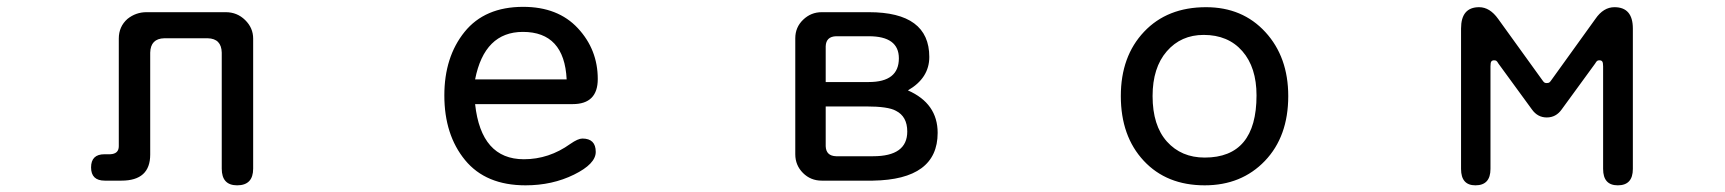

<svg xmlns="http://www.w3.org/2000/svg" viewBox="-20 -520 5040 561"><path d="M627.9 -366.2Q627 -407.2 586.9 -408.2H460Q419.9 -407.2 418.9 -366.2V-68.4Q418.9 7.8 335 7.8H286.1Q246.1 7.8 246.1 -30.8Q246.1 -69.3 285.2 -69.3H301.8Q327.1 -70.3 327.1 -92.8V-407.2Q327.1 -442.4 352.5 -464.8Q377 -484.4 408.2 -484.4H639.6Q672.9 -484.4 696.3 -461.4Q719.7 -438.5 719.7 -407.2V-27.3Q719.7 21.5 672.9 21.5Q627.9 21.5 627.9 -27.3V-366.2Z M1368.2 -215.8Q1385.7 -54.7 1510.7 -54.7Q1584 -54.7 1646.5 -99.6Q1668.9 -115.2 1681.6 -115.2Q1720.7 -115.2 1720.7 -76.2Q1720.7 -41 1657.2 -9.8Q1593.8 21.5 1515.6 21.5Q1399.4 21.5 1338.9 -52.2Q1278.3 -126 1278.3 -241.2Q1278.3 -353.5 1337.4 -426.8Q1396.5 -500 1508.8 -500Q1610.4 -500 1668.5 -437.5Q1726.6 -375 1726.6 -289.1Q1726.6 -215.8 1653.3 -215.8H1368.2ZM1368.2 -288.1H1635.7Q1628.9 -426.8 1507.8 -426.8Q1395.5 -426.8 1368.2 -288.1Z M2632.8 -255.9Q2719.7 -217.8 2719.7 -131.8Q2719.7 4.9 2530.3 7.8H2380.9Q2348.6 7.8 2326.2 -14.6Q2303.7 -37.1 2303.7 -69.3V-408.2Q2303.7 -440.4 2326.7 -462.4Q2349.6 -484.4 2380.9 -484.4H2518.6Q2695.3 -484.4 2695.3 -353.5Q2695.3 -292 2632.8 -255.9ZM2392.6 -209V-92.8Q2393.6 -64.5 2422.9 -63.5H2531.2Q2630.9 -63.5 2630.9 -135.7Q2630.9 -179.7 2597.7 -196.3Q2575.2 -209 2510.7 -209H2392.6ZM2392.6 -280.3H2518.6Q2606.4 -280.3 2606.4 -349.6Q2606.4 -414.1 2518.6 -414.1H2422.9Q2393.6 -413.1 2392.6 -384.8V-280.3Z M3503.9 -499Q3610.4 -499 3677.2 -426.3Q3744.1 -353.5 3744.1 -239.3Q3744.1 -121.1 3675.8 -49.8Q3607.4 21.5 3500 21.5Q3388.7 21.5 3321.8 -50.3Q3254.9 -122.1 3254.9 -239.3Q3254.9 -355.5 3322.8 -427.2Q3390.6 -499 3503.9 -499ZM3497.1 -418Q3430.7 -418 3389.2 -370.1Q3347.7 -322.3 3347.7 -239.3Q3347.7 -153.3 3389.6 -106.4Q3431.6 -59.6 3500 -59.6Q3651.4 -59.6 3651.4 -241.2Q3651.4 -323.2 3609.9 -370.6Q3568.4 -418 3497.1 -418Z M4486.3 -286.1Q4490.2 -280.3 4492.7 -278.8Q4495.1 -277.3 4499 -277.3Q4504.9 -277.3 4507.3 -279.3Q4509.8 -281.2 4513.7 -287.1L4641.6 -464.8Q4665 -499 4697.3 -499Q4751 -499 4751 -436.5V-26.4Q4751 21.5 4707 21.5Q4664.1 21.5 4664.1 -26.4V-326.2Q4664.1 -336.9 4661.6 -340.3Q4659.2 -343.8 4653.3 -343.8Q4649.4 -343.8 4647 -342.3Q4644.5 -340.8 4640.6 -334L4543 -200.2Q4526.4 -176.8 4499.5 -176.8Q4472.7 -176.8 4456.1 -200.2L4358.4 -334Q4354.5 -340.8 4352.1 -342.3Q4349.6 -343.8 4345.7 -343.8Q4339.8 -343.8 4337.4 -340.3Q4335 -336.9 4335 -326.2V-26.4Q4335 21.5 4291 21.5Q4249 21.5 4249 -26.4V-436.5Q4249 -499 4301.8 -499Q4333 -499 4357.4 -464.8L4486.3 -286.1Z"/></svg>

Font: jf-openhuninn-1.0
Style: Regular
Weight: 400
Designer: [Kosugi Maru]
      Designed by Motoya company      

      [Varela Round]
      Joe Prince(Latin component); Avraham Co
Foundry: justfont CO.,LTD.
Version: 1.0